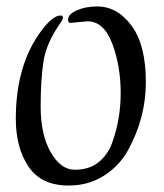

<svg xmlns="http://www.w3.org/2000/svg" viewBox="-20 -570 507 595"><path d="M251 -504 199 -499Q191 -499 191 -509Q191 -526 218 -538Q245 -550 281 -550Q344 -550 388 -490Q432 -430 432 -316Q432 -205 377 -105Q350 -56 302 -25.5Q254 5 193 5Q108 5 68.5 -53.5Q29 -112 29 -202Q29 -371 110 -477Q144 -522 168 -522Q175 -522 175 -515Q175 -509 166 -497Q124 -437 115 -381Q106 -325 106 -239Q106 -153 137 -98.5Q168 -44 212 -44Q256 -44 284.5 -66.5Q313 -89 327 -126Q354 -199 354 -282Q354 -365 328 -434.5Q302 -504 251 -504Z"/></svg>

Font: Cookie
Style: Regular
Weight: 400
Designer: Ania Kruk
Foundry: Ania Kruk
Version: Version 1.004